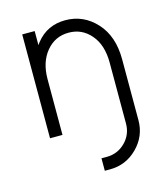

<svg xmlns="http://www.w3.org/2000/svg" viewBox="-109 -596 776 893"><g transform="rotate(-15 279.5 -150.0)"><path d="M497 0V-268Q497 -379 437 -445Q376 -512 288 -512Q201 -512 148 -446Q146 -443 143 -439.5Q140 -436 138 -432V-500H78V0H138V-268Q138 -351 181 -402Q223 -452 288 -452Q353 -452 395 -402Q437 -353 437 -268V0ZM437 0V25Q437 78 400 115Q363 152 310 152H285V212H310Q387 212 442 157Q497 102 497 25V0Z"/></g></svg>

Font: Unageo Variable
Style: Regular
Weight: 300
Designer: Richard Sepsi
Foundry: Richard Sepsi
Version: Version 2.200